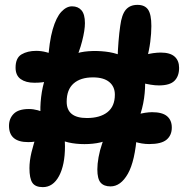

<svg xmlns="http://www.w3.org/2000/svg" viewBox="-20 -761 773 789"><path d="M156 8Q125 8 113 -10Q101 -28 101 -70Q101 -100 109.5 -135.5Q118 -171 132 -210L148 -184Q137 -181 123.5 -179Q110 -177 96 -177Q17 -177 17 -244Q17 -274 36.5 -293.5Q56 -313 99 -313Q117 -313 135 -308Q153 -303 166 -297L147 -284Q144 -319 149 -362Q154 -405 167 -443L175 -426Q164 -424 151.5 -422.5Q139 -421 121 -421Q86 -421 65 -436Q44 -451 44 -483Q44 -523 68.5 -537.5Q93 -552 129 -552Q150 -552 170.5 -546.5Q191 -541 204 -536L177 -505Q182 -590 196.5 -640Q211 -690 232 -712.5Q253 -735 276 -735Q301 -735 315 -718.5Q329 -702 329 -666Q329 -637 317.5 -592Q306 -547 286 -505L284 -538Q310 -548 344 -550.5Q378 -553 413 -549Q448 -545 475 -534L463 -516Q464 -553 467 -590Q470 -627 474 -654Q480 -701 497 -721Q514 -741 545 -741Q575 -741 588.5 -721.5Q602 -702 602 -654Q602 -624 597.5 -589Q593 -554 583 -517L570 -534Q590 -540 608.5 -542.5Q627 -545 640 -545Q679 -545 697.5 -528.5Q716 -512 716 -482Q716 -448 697 -429Q678 -410 633 -410Q617 -410 599 -413Q581 -416 565 -420L576 -439Q578 -399 572 -357Q566 -315 551 -275L540 -289Q559 -295 576 -297.5Q593 -300 605 -300Q647 -300 666.5 -283.5Q686 -267 686 -237Q686 -205 664.5 -187Q643 -169 593 -169Q563 -169 532 -179L543 -211Q535 -99 505.5 -47Q476 5 434 5Q407 5 393.5 -10.5Q380 -26 380 -65Q380 -87 385 -115Q390 -143 400 -172Q410 -201 423 -223L418 -184Q395 -174 361 -170.5Q327 -167 293 -170.5Q259 -174 235 -184L244 -206Q247 -184 247 -160Q247 -83 222.5 -37.5Q198 8 156 8ZM337 -276Q391 -276 421.5 -300Q452 -324 452 -372Q452 -405 429 -424Q406 -443 362 -443Q311 -443 282.5 -418Q254 -393 254 -343Q254 -276 337 -276Z"/></svg>

Font: DynaPuff Medium
Style: Regular
Weight: 500
Version: Version 2.000